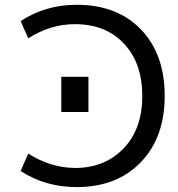

<svg xmlns="http://www.w3.org/2000/svg" viewBox="-20 -762 736 794"><path d="M290 -662.1Q188.5 -662.1 96.7 -603.5L65.4 -674.8Q168 -742.2 296.9 -742.2Q464.8 -742.2 563 -640.1Q661.1 -538.1 661.1 -365.2Q661.1 -193.4 562 -90.8Q462.9 11.7 296.9 11.7Q168 11.7 65.4 -54.7L96.7 -127Q188.5 -68.4 290 -67.4Q413.1 -67.4 490.7 -147.9Q568.4 -228.5 568.4 -364.7Q568.4 -501 492.7 -581.5Q417 -662.1 290 -662.1ZM233.4 -298.8V-444.3H345.7V-298.8Z"/></svg>

Font: Gen Shin Gothic Regular
Style: Regular
Weight: 400
Designer: [Source Han Sans]
Ryoko NISHIZUKA  (kana & ideographs); Paul D. Hunt (Latin, Greek & Cyrillic); Wenlong ZHANG  (bopomofo
Version: Version 1.002.20150607